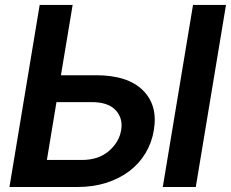

<svg xmlns="http://www.w3.org/2000/svg" viewBox="-20 -747 923 767"><path d="M138.5 -727.3H270.2L223.4 -446.4H364Q489.7 -446.4 550.4 -386.7Q611.5 -326.7 594.5 -226.6Q586.3 -176.5 561.1 -134.8Q535.9 -93 496.4 -63.2Q457 -33.4 404.7 -16.7Q352.3 0 289.8 0H17.8ZM751.1 -727.3H882.8L762.1 0H630.3ZM307.5 -108Q373.9 -108 415.5 -144.2Q456.7 -180 464.1 -228Q471.9 -274.1 442.1 -306.8Q412.3 -339.1 345.9 -339.1H205.6L167.3 -108Z"/></svg>

Font: Inter P Semi Bold
Style: Italic
Weight: 600
Italic angle: 9.39999°
Designer: Rasmus Andersson
Foundry: rsms
Version: Version 3.018;git-588b23468